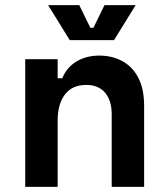

<svg xmlns="http://www.w3.org/2000/svg" viewBox="-20 -726 652 746"><path d="M78 0V-496H204V-422H222Q239 -464 277 -487Q315 -510 366 -510Q414 -510 453.5 -489.5Q493 -469 516.5 -425.5Q540 -382 540 -314V0H414V-282Q414 -335 388.5 -365.5Q363 -396 315 -396Q260 -396 232 -358.5Q204 -321 204 -258V0ZM251 -570 167 -706H288L331 -618H343L386 -706H507L423 -570Z"/></svg>

Font: Space Mono
Style: Bold
Weight: 700
Monospace: yes
Designer: Colophon Foundry + Benjamin Critton
Foundry: Colophon Foundry & Benjamin Critton
Version: Version 1.003; ttfautohint (v1.8.4.7-5d5b)